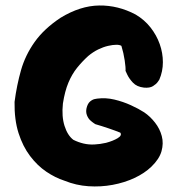

<svg xmlns="http://www.w3.org/2000/svg" viewBox="-20 -670 646 699"><path d="M215 -12Q181 -23 148.5 -45Q116 -67 89.5 -102Q63 -137 47.5 -185.5Q32 -234 33 -299Q41 -360 56.5 -414.5Q72 -469 106 -517Q140 -565 200 -605Q272 -649 341 -650Q410 -651 474 -617Q506 -598 528 -570Q550 -542 561.5 -509.5Q573 -477 573 -443.5Q573 -410 560 -380Q560 -380 554.5 -372Q549 -364 537 -356.5Q525 -349 504 -351Q478 -354 464 -369Q450 -384 443.5 -398Q437 -412 437 -412Q438 -423 434 -450Q430 -477 422 -503Q416 -507 403.5 -507Q391 -507 373.5 -503Q356 -499 337.5 -490Q319 -481 301 -466Q279 -446 260.5 -423Q242 -400 229 -369Q216 -338 209 -293Q204 -246 215 -211.5Q226 -177 247 -161Q265 -152 284 -147.5Q303 -143 323.5 -144Q344 -145 366 -150Q392 -157 408.5 -167Q425 -177 418 -187Q401 -194 376 -202.5Q351 -211 327 -218Q327 -218 321 -222Q315 -226 308 -232.5Q301 -239 296.5 -250.5Q292 -262 295 -276Q299 -293 308 -300.5Q317 -308 325.5 -309.5Q334 -311 334 -311Q365 -315 396.5 -307.5Q428 -300 456.5 -287Q485 -274 505 -261Q527 -246 544.5 -223.5Q562 -201 569 -174.5Q576 -148 568 -119.5Q560 -91 531 -63Q506 -39 469.5 -22Q433 -5 390 3Q347 11 302 8Q257 5 215 -12Z"/></svg>

Font: Sour Gummy Black ExtraBold
Style: Regular
Weight: 800
Version: Version 1.000